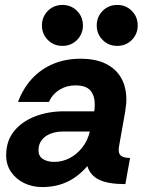

<svg xmlns="http://www.w3.org/2000/svg" viewBox="-20 -746 589 778"><path d="M151 12Q111 12 78 -4Q45 -20 25 -49Q5 -78 5 -117Q5 -175 37 -214.5Q69 -254 122.5 -274.5Q176 -295 240 -295H362Q363 -303 363.5 -309.5Q364 -316 364 -323Q364 -358 346.5 -379Q329 -400 285 -400Q250 -400 221.5 -382.5Q193 -365 178 -333H53Q74 -389 110.5 -428Q147 -467 196.5 -487.5Q246 -508 306 -508Q367 -508 408 -488Q449 -468 470.5 -431Q492 -394 492 -342Q492 -331 490.5 -318.5Q489 -306 487 -292L463 -157Q462 -153 461.5 -147Q461 -141 461 -138Q461 -120 473 -113Q485 -106 507 -106L488 0Q417 0 381 -18Q345 -36 334 -73Q310 -45 282 -26Q254 -7 221.5 2.5Q189 12 151 12ZM200 -90Q233 -90 262.5 -105.5Q292 -121 313.5 -148.5Q335 -176 344 -213H234Q208 -213 185.5 -204.5Q163 -196 149.5 -179Q136 -162 136 -137Q136 -113 154 -101.5Q172 -90 200 -90ZM455 -560Q420 -560 396 -584Q372 -608 372 -643Q372 -678 396 -702Q420 -726 455 -726Q490 -726 514 -702Q538 -678 538 -643Q538 -608 514 -584Q490 -560 455 -560ZM233 -560Q198 -560 174 -584Q150 -608 150 -643Q150 -678 174 -702Q198 -726 233 -726Q268 -726 292 -702Q316 -678 316 -643Q316 -608 292 -584Q268 -560 233 -560Z"/></svg>

Font: Rethink Sans
Style: Bold Italic
Weight: 700
Italic angle: -10°
Designer: The Rethink Sans project authors (Hans Thiessen). DM Sans designed by Colophon Foundry.
Foundry: Rethink Communications LLC
Version: Version 1.001